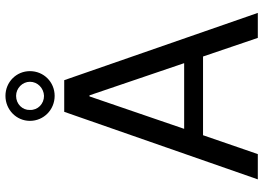

<svg xmlns="http://www.w3.org/2000/svg" viewBox="-154 -836 989 722"><g transform="rotate(-90 341.0 -474.5)"><path d="M123 0 194 -206H490L560 0H654L401 -728H282L28 0ZM218 -277 340 -633H344L465 -277ZM248 -857C248 -805 290 -764 342 -764C394 -764 435 -805 435 -857C435 -908 394 -949 342 -949C290 -949 248 -908 248 -857ZM289 -857C288 -885 311 -909 342 -909C371 -909 395 -885 395 -857C395 -828 371 -805 342 -804C312 -804 288 -827 289 -857Z"/></g></svg>

Font: Wafeq
Style: Regular
Weight: 400
Designer: Rasmus Andersson & Azza Alameddine
Foundry: Google & TypeTogether
Version: Version 3.000;FEAKit 1.0